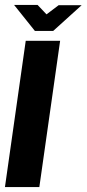

<svg xmlns="http://www.w3.org/2000/svg" viewBox="-22 -756 350 776"><path d="M-2 0 82 -591H221L137 0ZM119 -631 35 -736H130L166 -698L215 -735H308L193 -631Z"/></svg>

Font: Alumni Sans Thin ExtraBold
Style: Italic
Weight: 800
Italic angle: -8°
Version: Version 1.016